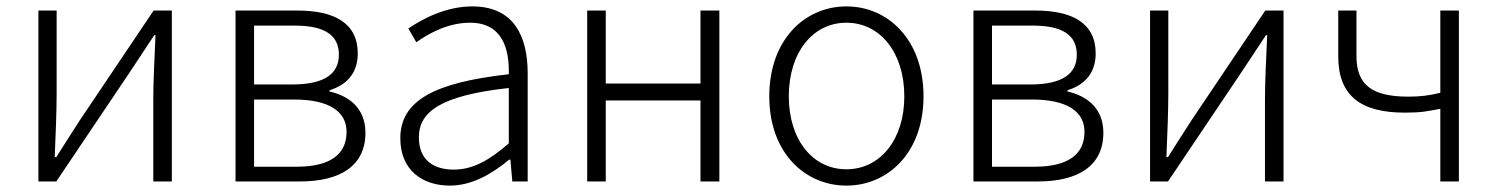

<svg xmlns="http://www.w3.org/2000/svg" viewBox="-20 -567 4678 600"><path d="M100 0H156L386 -342C408 -375 440 -424 462 -457H466C463 -387 459 -315 459 -256V0H517V-534H460L230 -192C209 -159 177 -110 156 -76H151C154 -147 157 -219 157 -277V-534H100Z M716 0H918C1042 0 1122 -48 1122 -152C1122 -231 1068 -268 1010 -281V-285C1061 -301 1098 -336 1098 -400C1098 -494 1026 -534 910 -534H716ZM774 -303V-487H901C998 -487 1039 -455 1039 -396C1039 -339 998 -303 893 -303ZM774 -46V-256H899C1006 -256 1063 -220 1063 -155C1063 -84 1011 -46 907 -46Z M1386 13C1455 13 1518 -24 1571 -68H1575L1581 0H1629V-338C1629 -456 1584 -547 1456 -547C1370 -547 1296 -505 1256 -478L1281 -435C1319 -462 1379 -496 1449 -496C1550 -496 1572 -414 1570 -335C1336 -309 1231 -252 1231 -135C1231 -35 1300 13 1386 13ZM1398 -37C1338 -37 1289 -64 1289 -138C1289 -219 1360 -269 1570 -292V-119C1508 -65 1457 -37 1398 -37Z M1815 0H1873V-253H2169V0H2228V-534H2169V-306H1873V-534H1815Z M2625 13C2754 13 2866 -89 2866 -266C2866 -444 2754 -547 2625 -547C2496 -547 2384 -444 2384 -266C2384 -89 2496 13 2625 13ZM2625 -38C2520 -38 2445 -130 2445 -266C2445 -403 2520 -496 2625 -496C2730 -496 2806 -403 2806 -266C2806 -130 2730 -38 2625 -38Z M3022 0H3224C3348 0 3428 -48 3428 -152C3428 -231 3374 -268 3316 -281V-285C3367 -301 3404 -336 3404 -400C3404 -494 3332 -534 3216 -534H3022ZM3080 -303V-487H3207C3304 -487 3345 -455 3345 -396C3345 -339 3304 -303 3199 -303ZM3080 -46V-256H3205C3312 -256 3369 -220 3369 -155C3369 -84 3317 -46 3213 -46Z M3574 0H3630L3860 -342C3882 -375 3914 -424 3936 -457H3940C3937 -387 3933 -315 3933 -256V0H3991V-534H3934L3704 -192C3683 -159 3651 -110 3630 -76H3625C3628 -147 3631 -219 3631 -277V-534H3574Z M4481 0H4539V-534H4481V-277C4444 -268 4417 -265 4381 -265C4270 -265 4219 -300 4219 -391V-534H4162V-391C4162 -267 4233 -215 4370 -215C4421 -215 4439 -219 4481 -227Z"/></svg>

Font: Noto Sans HK Light
Style: Regular
Weight: 300
Designer: Ryoko NISHIZUKA 西塚涼子 (kana, bopomofo & ideographs); Paul D. Hunt (Latin, Greek & Cyrillic); Sandoll Communications 산돌커뮤니
Foundry: Adobe
Version: Version 2.004;hotconv 1.0.118;makeotfexe 2.5.65603